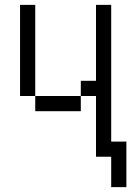

<svg xmlns="http://www.w3.org/2000/svg" viewBox="-20 -645 540 790"><path d="M437.5 0Q437.5 0 437.5 125H500V-62.5H437.5V-625H375V-312.5H312.5V-250H125V-187.5H312.5V-250H375Q375 -250 375 0ZM125 -250Q125 -250 125 -625H62.5Q62.5 -625 62.5 -250Z"/></svg>

Font: CalcUnifontExMono
Style: Regular
Weight: 500
Version: Version 15.0.06